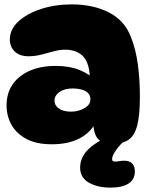

<svg xmlns="http://www.w3.org/2000/svg" viewBox="-20 -646 679 877"><path d="M500 10Q442 10 423.5 -16.5Q405 -43 406 -101L423 -96Q369 13 216 13Q146 13 100.5 -11.5Q55 -36 32.5 -76Q10 -116 10 -165Q10 -248 71.5 -296.5Q133 -345 235 -345Q297 -345 344 -326Q391 -307 423 -273L391 -275Q391 -353 362 -386Q333 -419 277 -419Q253 -419 225.5 -411.5Q198 -404 169 -396.5Q140 -389 110 -389Q70 -389 47.5 -410.5Q25 -432 25 -466Q25 -512 64 -548Q103 -584 167.5 -605Q232 -626 307 -626Q405 -626 477 -589.5Q549 -553 578 -477Q600 -422 609.5 -353Q619 -284 619 -206Q619 -121 607 -74Q595 -27 568.5 -8.5Q542 10 500 10ZM304 -136Q324 -136 344.5 -142.5Q365 -149 379 -161.5Q393 -174 393 -192Q393 -210 382 -221Q371 -232 352.5 -237Q334 -242 313 -242Q275 -242 252 -226Q229 -210 229 -186Q229 -164 249.5 -150Q270 -136 304 -136ZM485 211Q425 211 385.5 188Q346 165 346 120Q346 76 378 41.5Q410 7 484 -28L582 -30Q541 -1 516.5 31Q492 63 492 80Q492 87 495.5 89.5Q499 92 506 92Q514 92 525 90Q536 88 547 88Q572 88 584 101Q596 114 596 137Q596 174 567 192.5Q538 211 485 211Z"/></svg>

Font: DynaPuff
Style: Bold
Weight: 700
Designer: Toshi Omagari, Jennifer Daniel
Foundry: Google Fonts
Version: Version 2.000